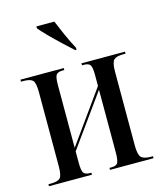

<svg xmlns="http://www.w3.org/2000/svg" viewBox="-114 -850 785 933"><g transform="rotate(-15 278.5 -383.0)"><path d="M16 0V-10H28Q62 -10 74.5 -22Q87 -34 87 -82V-454Q87 -502 74.5 -514Q62 -526 28 -526H16V-536H234V-526H227Q202 -526 193.5 -515Q185 -504 185 -464V-148L372 -409V-465Q372 -503 364 -514.5Q356 -526 333 -526H323V-536H542V-526H532Q496 -526 483 -513.5Q470 -501 470 -454V-84Q470 -37 483 -23.5Q496 -10 532 -10H542V0H323V-10H334Q357 -10 364.5 -22.5Q372 -35 372 -76V-390L185 -130V-74Q185 -32 193.5 -21Q202 -10 226 -10H232V0ZM310 -606Q287 -627 256.5 -655.5Q226 -684 199 -711.5Q172 -739 158 -756V-766H248Q262 -732 279.5 -692.5Q297 -653 317 -616V-606Z"/></g></svg>

Font: Noto Serif Display ExtraCondensed Medium
Style: Regular
Weight: 500
Width: 2
Designer: Monotype Design Team
Foundry: Monotype Imaging Inc.
Version: Version 2.009